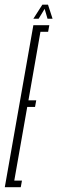

<svg xmlns="http://www.w3.org/2000/svg" viewBox="-54 -780 239 800"><path d="M-34 0H32.5L37.5 -27.5H5.5L59.5 -334.5H92L97 -362H64.5L114.5 -647.5H146.5L151.5 -675H85ZM85 -702H107L132 -743L144 -702H165L146 -760.5H122.5Z"/></svg>

Font: Anybody UltraCondensed ExtraLight
Style: Italic
Weight: 250
Width: 1
Italic angle: -10°
Version: Version 1.113;gftools[0.9.25]